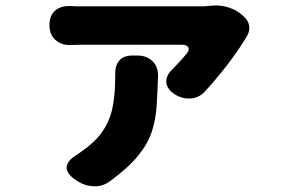

<svg xmlns="http://www.w3.org/2000/svg" viewBox="-20 -591 1040 695"><path d="M864 -530Q881 -514 882.5 -494Q884 -474 870 -454Q870 -452 867 -449Q839 -403 801 -354Q763 -305 722 -260Q700 -236 668.5 -234.5Q637 -233 609 -252Q583 -271 582 -294.5Q581 -318 604 -340Q611 -347 622 -359Q633 -371 643 -382Q653 -393 656 -397Q667 -411 661.5 -420Q656 -429 639 -429Q610 -429 569 -429Q528 -429 483.5 -429Q439 -429 396 -429Q353 -429 320 -429Q287 -429 270 -429Q262 -429 250.5 -428.5Q239 -428 236 -428Q202 -427 180.5 -446.5Q159 -466 159 -500Q159 -535 180 -553Q201 -571 236 -569Q239 -569 250 -568.5Q261 -568 270 -568Q284 -568 319 -568Q354 -568 401.5 -568Q449 -568 499.5 -568Q550 -568 595.5 -568Q641 -568 673.5 -568Q706 -568 716 -568L753 -571Q780 -573 809 -563.5Q838 -554 857 -536ZM477 -390Q512 -390 533 -368.5Q554 -347 552 -312Q550 -256 547 -208Q544 -160 530 -116Q516 -72 480.5 -28Q445 16 378 65Q350 86 314.5 83Q279 80 251 58L246 55Q218 32 221.5 11Q225 -10 255 -29Q258 -31 255.5 -29Q253 -27 255 -28.5Q257 -30 274 -42Q325 -77 351.5 -116Q378 -155 387.5 -202.5Q397 -250 397 -312Q397 -312 397 -316Q397 -320 397 -321Q396 -353 411.5 -371.5Q427 -390 458 -390Z"/></svg>

Font: Chiron GoRound TC H
Style: Regular
Weight: 900
Designer: Ryoko NISHIZUKA 西塚涼子 (kana, bopomofo & ideographs); Paul D. Hunt (Latin, Greek & Cyrillic); Sandoll Communications 산돌커뮤니
Foundry: Adobe
Version: Version 1.000;hotconv 1.1.1;makeotfexe 2.6.0